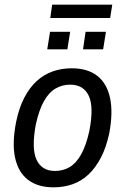

<svg xmlns="http://www.w3.org/2000/svg" viewBox="-20 -792 535 821"><path d="M209 9Q142 9 100 -23Q58 -55 44.5 -117.5Q31 -180 49 -271Q61 -330 83.5 -373.5Q106 -417 136.5 -445Q167 -473 205 -486.5Q243 -500 287 -500Q354 -500 395.5 -468Q437 -436 450.5 -373.5Q464 -311 447 -221Q434 -161 411.5 -118Q389 -75 359 -46.5Q329 -18 291 -4.5Q253 9 209 9ZM215 -61Q249 -61 277 -77Q305 -93 326.5 -131Q348 -169 362 -232Q382 -335 359.5 -382.5Q337 -430 280 -430Q247 -430 218.5 -414Q190 -398 168.5 -360.5Q147 -323 133 -259Q114 -156 136.5 -108.5Q159 -61 215 -61ZM195 -715 203 -772H460L451 -715ZM182 -581 194 -656H280L268 -581ZM335 -581 346 -656H433L421 -581Z"/></svg>

Font: Nunito Sans 10pt Condensed Medium
Style: Italic
Weight: 500
Width: 3
Italic angle: -9°
Designer: Vernon Adams
Foundry: Vernon Adams
Version: Version 3.101;gftools[0.9.27]